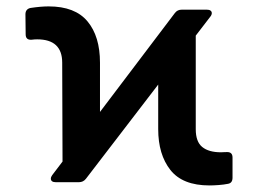

<svg xmlns="http://www.w3.org/2000/svg" viewBox="-20 -558 790 588"><path d="M135.7 -10.7Q135.7 -16 139.9 -21.7L171.5 -63.2L170.5 -366.1Q170.5 -437.5 93.8 -437.5Q85.9 -437.5 77.4 -436.4Q58.6 -434.7 58.6 -452.8L57.9 -514.2Q57.9 -522.4 62 -527.3Q66.1 -532.3 73.9 -533.7Q105.5 -538.4 128.9 -538.4Q209.9 -538.4 248 -492.5Q286.2 -446.7 286.2 -366.1V-215.2L515.3 -517.8Q519.5 -523.4 524.7 -525.9Q529.8 -528.4 536.9 -528.4H613.3Q620.7 -528.4 624.6 -525.6Q628.6 -522.7 628.6 -517.8Q628.6 -512.4 623.9 -506.7L579.5 -448.9V-162.3Q579.5 -123.9 599.4 -107.8Q619.3 -91.6 657 -91.6Q662.3 -91.6 665.1 -92L675.8 -92.3Q692.1 -92.3 692.1 -75.6V-13.8Q692.1 2.8 677.9 5Q665.5 7.5 649.7 8.7Q633.9 9.9 621.4 9.9Q539.1 9.9 501.8 -37.5Q464.5 -84.9 464.5 -162.6V-299L243.3 -10.7Q235.1 0 221.6 0H150.9Q143.5 0 139.6 -2.8Q135.7 -5.7 135.7 -10.7Z"/></svg>

Font: DeltaSans SemiBold
Style: Regular
Weight: 600
Designer: Rasmus Andersson
Foundry: rsms
Version: Version 3.012